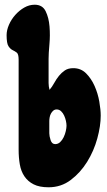

<svg xmlns="http://www.w3.org/2000/svg" viewBox="-20 -796 455 814"><path d="M127 -776Q160 -776 173.5 -748.5Q187 -721 190 -683.5Q193 -646 189.5 -607.5Q186 -569 186 -547V-444Q186 -436 187 -429.5Q188 -423 190 -415Q201 -428 210 -444.5Q219 -461 230 -474.5Q241 -488 255 -497.5Q269 -507 291 -507Q323 -507 345 -485Q367 -463 381 -431.5Q395 -400 401 -365.5Q407 -331 407 -306Q407 -262 392.5 -209Q378 -156 349.5 -110Q321 -64 280 -33Q239 -2 186 -2Q147 -2 122.5 -14.5Q98 -27 83.5 -48.5Q69 -70 64 -99Q59 -128 59 -161V-543Q59 -567 51 -573Q43 -579 33.5 -583.5Q24 -588 16 -600Q8 -612 8 -647Q8 -668 18 -691Q28 -714 45 -733Q62 -752 83 -764Q104 -776 127 -776ZM189 -283V-231Q189 -219 194.5 -202Q200 -185 214 -185Q226 -185 235 -193.5Q244 -202 250 -214.5Q256 -227 259 -240.5Q262 -254 262 -263Q262 -272 259.5 -283.5Q257 -295 252 -306Q247 -317 239 -324.5Q231 -332 220 -332Q212 -332 206 -327Q200 -322 196 -314.5Q192 -307 190.5 -298.5Q189 -290 189 -283Z"/></svg>

Font: r_Neptun CAT
Style: Regular
Weight: 400
Foundry: Peter Wiegel, CAT-Fonts
Version: Version 1.000;June 8, 2024;FontCreator 14.0.0.2814 32-bit